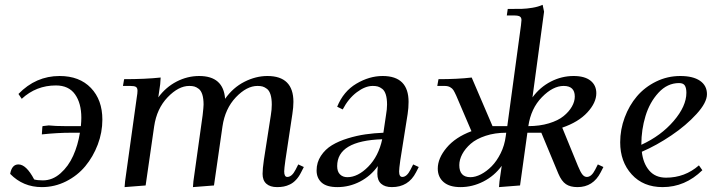

<svg xmlns="http://www.w3.org/2000/svg" viewBox="-20 -766 2994 793"><path d="M22 -47.9Q28.8 -86.9 56.2 -86.9Q88.4 -86.9 121.1 -24.9Q134.3 -21 157.2 -21Q196.8 -21 229.7 -50Q262.7 -79.1 282.2 -122.6Q301.8 -166 310.1 -217.8H273.9Q217.8 -217.8 152.8 -210.9L154.8 -240.2L155.8 -245.1L181.2 -248Q208 -245.1 250 -245.1H314Q315.9 -264.6 315.9 -279.8Q315.9 -339.8 289.8 -376.5Q263.7 -413.1 210.9 -413.1Q129.4 -413.1 69.8 -357.9L56.2 -377.9Q127.9 -452.1 226.1 -452.1Q308.1 -452.1 355.5 -402.8Q402.8 -353.5 402.8 -272Q402.8 -219.2 383.8 -168.9Q364.7 -118.7 332.3 -79.6Q299.8 -40.5 252.7 -16.8Q205.6 6.8 152.8 6.8Q75.2 6.8 22 -47.9Z M487.8 -411.1 492.7 -439Q580.1 -439 643.6 -445.8L641.6 -418L633.8 -363.8Q664.6 -405.8 709.2 -429Q753.9 -452.1 802.7 -452.1Q902.8 -452.1 909.7 -357.9Q942.4 -404.3 989.5 -428.2Q1036.6 -452.1 1084.5 -452.1Q1191.9 -452.1 1191.9 -345.2Q1191.9 -323.2 1187.5 -294.9L1158.7 -104Q1153.8 -68.8 1153.8 -58.1Q1153.8 -35.2 1166.5 -35.2Q1185.5 -35.2 1200.7 -64.9L1211.9 -86.9L1234.9 -76.2L1223.6 -54.2Q1214.4 -35.6 1202.6 -23.2Q1190.9 -10.7 1177.7 -4.4Q1164.6 2 1151.9 4.4Q1139.2 6.8 1124.5 6.8Q1095.7 6.8 1080.1 -7.1Q1064.5 -21 1064.5 -47.9Q1064.5 -68.4 1069.8 -105L1098.6 -290Q1102.5 -313 1102.5 -334Q1102.5 -358.9 1097.4 -375.2Q1092.3 -391.6 1082.8 -398.9Q1073.2 -406.2 1064.5 -408.7Q1055.7 -411.1 1043.5 -411.1Q999 -411.1 954.3 -364.3Q909.7 -317.4 898.9 -244.1L863.8 0L776.9 6.8L778.8 -17.1L816.9 -290Q820.8 -324.2 820.8 -334Q820.8 -358.9 815.7 -375.2Q810.5 -391.6 801 -398.9Q791.5 -406.2 782.7 -408.7Q773.9 -411.1 761.7 -411.1Q717.3 -411.1 672.4 -364.3Q627.4 -317.4 616.7 -244.1L581.5 0L494.6 6.8L496.6 -17.1L544.9 -363.8Q547.9 -380.9 547.9 -391.1Q547.9 -402.8 541.5 -407Q535.2 -411.1 517.6 -411.1Z M1287.6 -62Q1287.6 -95.2 1305.4 -122.3Q1323.2 -149.4 1351.1 -166.3Q1378.9 -183.1 1416.5 -194.6Q1454.1 -206.1 1490 -211.2Q1525.9 -216.3 1563.5 -217.8L1574.2 -290Q1578.6 -315.4 1578.6 -334Q1578.6 -358.9 1573.5 -375.2Q1568.4 -391.6 1558.8 -398.9Q1549.3 -406.2 1540.5 -408.7Q1531.7 -411.1 1519.5 -411.1Q1488.3 -411.1 1453.6 -385Q1418.9 -358.9 1395.5 -314L1372.6 -325.2Q1398.4 -388.7 1451.9 -420.4Q1505.4 -452.1 1560.5 -452.1Q1667.5 -452.1 1667.5 -345.2Q1667.5 -320.3 1663.6 -294.9L1633.3 -104Q1628.4 -68.8 1628.4 -58.1Q1628.4 -35.2 1641.6 -35.2Q1660.2 -35.2 1675.3 -64.9L1686.5 -86.9L1709.5 -76.2L1698.2 -54.2Q1667 6.8 1598.6 6.8Q1569.8 6.8 1554.2 -7.1Q1538.6 -21 1538.6 -47.9Q1538.6 -60.5 1540.5 -80.1Q1511.2 -39.1 1467 -16.1Q1422.9 6.8 1373.5 6.8Q1329.1 6.8 1308.3 -12Q1287.6 -30.8 1287.6 -62ZM1372.6 -80.1Q1372.6 -57.1 1384.3 -45.7Q1396 -34.2 1414.6 -34.2Q1458 -34.2 1500.7 -77.4Q1543.5 -120.6 1558.6 -190.9Q1372.6 -184.6 1372.6 -80.1Z M1786.1 -411.1 1791 -439Q1870.1 -439 1928.2 -445.8L2014.2 -245.1H2075.2L2131.8 -662.1Q2133.8 -677.7 2133.8 -683.1Q2133.8 -693.4 2127.2 -697.8Q2120.6 -702.1 2103 -702.1H2073.2L2077.1 -729Q2117.2 -729 2136 -729.5Q2154.8 -730 2178.7 -733.9Q2202.6 -737.8 2221.2 -746.1L2227.1 -717.8L2179.2 -363.8Q2210 -405.8 2254.9 -429Q2299.8 -452.1 2349.1 -452.1Q2394.5 -452.1 2418.7 -433.1Q2442.9 -414.1 2442.9 -380.9Q2442.9 -341.8 2406 -301.8Q2369.1 -261.7 2302.2 -238.8L2367.2 -80.1Q2377.4 -55.2 2385.5 -45.2Q2393.6 -35.2 2403.8 -35.2Q2422.9 -35.2 2438 -64.9L2449.2 -86.9L2472.2 -76.2L2460.9 -54.2Q2429.7 6.8 2365.2 6.8Q2335.4 6.8 2317.4 -5.4Q2299.3 -17.6 2286.1 -48.8L2215.8 -217.8H2158.2L2127.9 0L2041 6.8L2043 -17.1L2052.2 -81.1Q2022 -39.6 1976.6 -16.4Q1931.2 6.8 1881.8 6.8Q1836.4 6.8 1812.3 -13.9Q1788.1 -34.7 1788.1 -69.8Q1788.1 -112.3 1824.5 -155.8Q1860.8 -199.2 1927.2 -224.1L1864.3 -371.1Q1856.9 -387.2 1852.5 -394Q1848.1 -400.9 1839.1 -406Q1830.1 -411.1 1815.9 -411.1ZM1877 -84Q1877 -34.2 1922.9 -34.2Q1943.4 -34.2 1966.6 -46.1Q1989.7 -58.1 2010.7 -79.3Q2031.7 -100.6 2047.9 -133.1Q2064 -165.5 2068.8 -203.1L2070.8 -217.8Q2023.9 -217.8 1985.6 -205.1Q1947.3 -192.4 1924.3 -172.4Q1901.4 -152.3 1889.2 -129.4Q1877 -106.4 1877 -84ZM2162.1 -245.1Q2209 -245.1 2247.1 -256.6Q2285.2 -268.1 2307.6 -286.4Q2330.1 -304.7 2342 -325.7Q2354 -346.7 2354 -367.2Q2354 -411.1 2308.1 -411.1Q2263.7 -411.1 2218.3 -364.7Q2172.9 -318.4 2162.1 -245.1Z M2541.5 -178.2Q2541.5 -231 2560.1 -280.8Q2578.6 -330.6 2610.8 -368.4Q2643.1 -406.2 2689.9 -429.2Q2736.8 -452.1 2789.6 -452.1Q2842.3 -452.1 2871.1 -432.4Q2899.9 -412.6 2899.9 -377Q2899.9 -342.3 2856.9 -295.2Q2814 -248 2752.9 -206.8Q2691.9 -165.5 2630.9 -139.2Q2636.2 -91.3 2661.4 -61.8Q2686.5 -32.2 2731 -32.2Q2808.6 -32.2 2866.7 -83L2880.9 -63Q2809.6 6.8 2716.8 6.8Q2636.7 6.8 2589.1 -45.7Q2541.5 -98.1 2541.5 -178.2ZM2628.9 -168Q2710 -205.1 2762.5 -266.4Q2814.9 -327.6 2814.9 -382.8Q2814.9 -402.3 2808.6 -412.6Q2802.2 -422.9 2784.7 -422.9Q2736.3 -422.9 2699.7 -383.1Q2663.1 -343.3 2646 -286.6Q2628.9 -230 2628.9 -169.9Z"/></svg>

Font: Dihjauti
Style: Bold Italic
Weight: 700
Italic angle: -9°
Designer: T. Christopher White
Version: Version 3.0.0